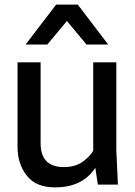

<svg xmlns="http://www.w3.org/2000/svg" viewBox="-20 -800 585 832"><path d="M218 12Q136 12 96 -39Q56 -90 56 -163V-530H156V-179Q156 -77 255 -76Q307 -76 339 -99.5Q371 -123 384 -147V-530H484V-150L491 0H404L393 -73Q338 12 218 12ZM449 -607H355L270 -709L185 -607H91L223 -780H317Z"/></svg>

Font: Tanohe Sans Medium
Style: Regular
Weight: 500
Designer: Village Type and Design LLC
Foundry: Cooper Hewitt Smithsonian Design Museum
Version: Version 1.00;September 29, 2021;FontCreator 13.0.0.2655 64-b